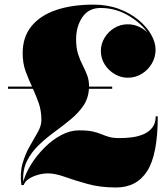

<svg xmlns="http://www.w3.org/2000/svg" viewBox="-20 -780 726 830"><path d="M78 -550Q78 -620 115.8 -666.5Q153.5 -713 222.2 -736.5Q291 -760 384 -760Q445 -760 494.2 -741.5Q543.5 -723 579 -693.5Q614.5 -664 633.5 -630.2Q652.5 -596.5 652.5 -565.5Q652.5 -532.5 636.2 -505Q620 -477.5 592.8 -460.8Q565.5 -444 532.5 -444Q502.5 -444 476 -459.5Q449.5 -475 432.8 -501.2Q416 -527.5 416 -560Q416 -590 431.8 -616.2Q447.5 -642.5 474 -658.8Q500.5 -675 532.5 -675Q557 -675 579 -665.2Q601 -655.5 617.5 -639.5Q588 -682 533.2 -713.8Q478.5 -745.5 414.5 -745.5Q363 -745.5 336 -705.5Q309 -665.5 309 -610Q309 -573 317.5 -546.5Q326 -520 337 -498.8Q348 -477.5 356.5 -455.5Q365 -433.5 365 -405.5H465V-396H364.5Q362 -354.5 339.8 -322.2Q317.5 -290 284.2 -262.8Q251 -235.5 214.8 -209Q178.5 -182.5 146.8 -152Q115 -121.5 96.2 -83.2Q77.5 -45 80.5 5.5Q90.5 -31 114.8 -69.8Q139 -108.5 172.5 -142Q206 -175.5 244.5 -196Q283 -216.5 321.5 -216.5Q359 -216.5 381 -211.5Q403 -206.5 418.8 -199.8Q434.5 -193 452 -188Q469.5 -183 498 -183Q521.5 -183 548.5 -186.2Q575.5 -189.5 599.2 -199.2Q623 -209 638 -227.8Q653 -246.5 653 -277H662Q662 -112 616.5 -40.8Q571 30.5 481.5 30.5Q413.5 30.5 358.5 15.2Q303.5 0 261 -15.2Q218.5 -30.5 187 -30.5Q166.5 -30.5 144 -24.2Q121.5 -18 104.5 -6.8Q87.5 4.5 82.5 20H72.5Q65.5 -32 77.5 -73.5Q89.5 -115 108.8 -148.2Q128 -181.5 143.5 -209Q159 -236.5 159 -260.5Q159 -300.5 147.8 -333Q136.5 -365.5 122.5 -396H14.5V-405.5H118.5Q103 -438 90.5 -472.5Q78 -507 78 -550Z"/></svg>

Font: Bodoni* 24pt Fatface
Style: Regular
Weight: 900
Version: Version 2.3